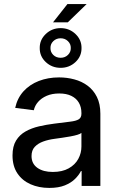

<svg xmlns="http://www.w3.org/2000/svg" viewBox="-20 -921 583 951"><path d="M224.1 9.8Q172.4 9.8 131.1 -8.5Q89.8 -26.9 65.9 -62.7Q42 -98.6 42 -150.9Q42 -196.3 59.6 -224.9Q77.1 -253.4 106.7 -270Q136.2 -286.6 173.3 -295.2Q210.4 -303.7 249 -308.6Q298.3 -314.9 327.6 -318.4Q356.9 -321.8 370.1 -330.1Q383.3 -338.4 383.3 -357.4V-361.3Q383.3 -390.6 370.6 -412.4Q357.9 -434.1 333.5 -446Q309.1 -458 273.4 -458Q237.8 -458 211.4 -446.5Q185.1 -435.1 168.7 -416.3Q152.3 -397.5 147.5 -375L55.2 -386.7Q65.9 -435.1 96.4 -468.8Q127 -502.4 172.4 -520Q217.8 -537.6 272.9 -537.6Q311.5 -537.6 348.1 -527.8Q384.8 -518.1 413.8 -496.6Q442.9 -475.1 460 -440.7Q477.1 -406.2 477.1 -357.9V0H384.3V-73.7H380.9Q371.1 -54.2 351.8 -34.9Q332.5 -15.6 301.3 -2.9Q270 9.8 224.1 9.8ZM241.2 -69.3Q288.6 -69.3 320.3 -87.2Q352.1 -105 367.7 -133.8Q383.3 -162.6 383.3 -195.3V-262.7Q377.9 -257.8 363.5 -253.4Q349.1 -249 329.3 -245.4Q309.6 -241.7 288.8 -238.8Q268.1 -235.8 250.5 -233.4Q220.2 -229.5 194.3 -220.2Q168.5 -210.9 152.3 -193.8Q136.2 -176.8 136.2 -147.9Q136.2 -110.4 165 -89.8Q193.8 -69.3 241.2 -69.3ZM242.7 -810.5 314 -900.9H409.2L315.9 -810.5ZM280.3 -585Q237.3 -585 206.8 -613.5Q176.3 -642.1 176.8 -683.1Q176.3 -723.6 206.8 -752.7Q237.3 -781.7 280.3 -781.7Q323.2 -781.7 353.8 -752.7Q384.3 -723.6 383.8 -683.1Q384.3 -642.1 353.8 -613.5Q323.2 -585 280.3 -585ZM280.3 -634.8Q301.8 -634.8 316.4 -648.9Q331.1 -663.1 330.6 -683.1Q331.1 -703.1 316.4 -717.3Q301.8 -731.4 280.3 -731.4Q258.8 -731.4 244.1 -717.3Q229.5 -703.1 230 -683.1Q229.5 -663.1 243.9 -648.9Q258.3 -634.8 280.3 -634.8Z"/></svg>

Font: Inter Cardless Tabular
Style: Regular
Weight: 400
Designer: Rasmus Andersson
Foundry: rsms
Version: Version 4.000;git-4fc901f